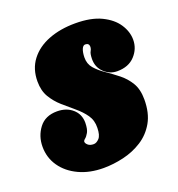

<svg xmlns="http://www.w3.org/2000/svg" viewBox="-141 -631 688 743"><g transform="rotate(-20 203.0 -260.0)"><path d="M191.5 -132.5Q192.5 -163 176.8 -185.5Q161 -208 137.5 -227.5Q114 -247 90.5 -267.8Q67 -288.5 51 -315.2Q35 -342 35 -380Q35 -432 62.8 -468.2Q90.5 -504.5 138.8 -523.2Q187 -542 249 -542Q313.5 -542 355.5 -521.8Q397.5 -501.5 418 -470.2Q438.5 -439 438.5 -406Q438.5 -368.5 412.2 -340.2Q386 -312 339.5 -312Q308.5 -312 285.5 -334.2Q262.5 -356.5 263 -390Q263.5 -412 268.2 -419.5Q273 -427 273.5 -436Q273.5 -452 257.5 -452Q248.5 -452 243.2 -439.2Q238 -426.5 237.5 -406Q237 -379 253.2 -360.2Q269.5 -341.5 293.8 -325Q318 -308.5 342.5 -289.2Q367 -270 383.5 -242.8Q400 -215.5 400 -174Q400 -118 378.5 -80.2Q357 -42.5 321.5 -20Q286 2.5 244.2 12.2Q202.5 22 162 22Q104.5 22 60.5 1.2Q16.5 -19.5 -8.2 -55.2Q-33 -91 -33 -136Q-33 -179.5 -7.8 -212.8Q17.5 -246 66 -246Q104.5 -246 129.5 -224.2Q154.5 -202.5 154.5 -167Q154 -140.5 146.8 -127.8Q139.5 -115 132.5 -109.5Q125.5 -104 125.5 -99Q125.5 -92.5 133.8 -85.2Q142 -78 157 -78Q168.5 -78 179.8 -90Q191 -102 191.5 -132.5Z"/></g></svg>

Font: Besley* Condensed Fatface
Style: Italic
Weight: 900
Width: 3
Italic angle: -13°
Designer: Owen Earl
Foundry: indestructible type*
Version: Version 3.000; ttfautohint (v1.8.3)